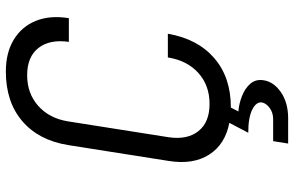

<svg xmlns="http://www.w3.org/2000/svg" viewBox="-190 -590 981 640"><g transform="rotate(-90 300.0 -269.5)"><path d="M142 201 150 151H223Q245 151 260.5 139.5Q276 128 279 114Q282 95 255.5 81.5Q229 68 178 68L211 5Q139 -9 105 -62.5Q71 -116 84 -197L137 -533Q153 -631 217 -685.5Q281 -740 382 -740Q445 -740 488.5 -713.5Q532 -687 551 -640Q570 -593 560 -530H481Q490 -594 460.5 -631.5Q431 -669 370 -669Q309 -669 267.5 -632Q226 -595 216 -533L163 -197Q154 -135 183.5 -98Q213 -61 274 -61Q336 -61 377.5 -98.5Q419 -136 429 -200H508Q491 -101 427 -45.5Q363 10 263 10H262L249 35Q274 37 300 47Q326 57 341.5 75Q357 93 353 119Q348 153 313 177Q278 201 226 201Z"/></g></svg>

Font: JetBrains Mono NL Light
Style: Italic
Weight: 300
Italic angle: -9°
Designer: Philipp Nurullin, Konstantin Bulenkov
Foundry: JetBrains
Version: Version 2.304; ttfautohint (v1.8.4.7-5d5b)